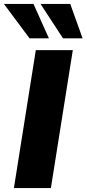

<svg xmlns="http://www.w3.org/2000/svg" viewBox="-35 -961 442 981"><path d="M36 0 148 -705H337L225 0ZM287 -765 172 -941H324L387 -765ZM116 -765 -15 -941H136L215 -765Z"/></svg>

Font: Nunito Sans 9pt Black
Style: Italic
Weight: 900
Italic angle: -9°
Version: Version 3.101;gftools[0.9.27]